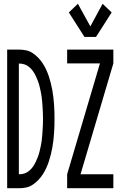

<svg xmlns="http://www.w3.org/2000/svg" viewBox="-20 -998 640 1018"><path d="M18 0V-735H82Q101 -735 119.5 -731Q138 -727 154 -716Q170 -705 183 -691.5Q196 -678 206.5 -662Q217 -646 225 -628.5Q233 -611 239 -593Q245 -575 249.5 -556.5Q254 -538 257.5 -519.5Q261 -501 263 -482Q265 -463 266.5 -444Q268 -425 268.5 -406Q269 -387 269 -368Q269 -348 268.5 -329Q268 -310 266.5 -291Q265 -272 263 -253Q261 -234 257.5 -215.5Q254 -197 249.5 -178.5Q245 -160 239 -142Q233 -124 225 -106.5Q217 -89 206.5 -73Q196 -57 183 -43.5Q170 -30 154 -19Q138 -8 119.5 -4Q101 0 82 0ZM82 -74Q97 -74 110.5 -78.5Q124 -83 135.5 -93Q147 -103 155 -114.5Q163 -126 169.5 -139.5Q176 -153 181 -166.5Q186 -180 189.5 -194Q193 -208 196 -222.5Q199 -237 201 -251.5Q203 -266 204 -280.5Q205 -295 206 -309.5Q207 -324 207.5 -338.5Q208 -353 208 -368Q208 -382 207.5 -396.5Q207 -411 206 -425.5Q205 -440 204 -454.5Q203 -469 201 -483.5Q199 -498 196 -512.5Q193 -527 189.5 -541Q186 -555 181 -568.5Q176 -582 169.5 -595.5Q163 -609 155 -620.5Q147 -632 135.5 -642Q124 -652 110.5 -656.5Q97 -661 82 -661H80V-74ZM489 -802H428L345 -932L393 -978L459 -858L524 -978L572 -932ZM336 0V-74L510 -662H336V-735H581V-662L407 -74H581V0Z"/></svg>

Font: Zed Mono Extended
Style: Regular
Weight: 400
Width: 7
Monospace: yes
Designer: Belleve Invis
Foundry: Belleve Invis
Version: Version 1.0.0; ttfautohint (v1.8.4)